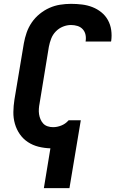

<svg xmlns="http://www.w3.org/2000/svg" viewBox="-20 -763 640 998"><path d="M208 215 242 8Q210 7 180 -0.5Q150 -8 125 -24.5Q100 -41 83 -65.5Q66 -90 57.5 -119.5Q49 -149 49.5 -181Q50 -213 55 -245L104 -538Q109 -566 118.5 -593.5Q128 -621 145 -646Q162 -671 186 -690.5Q210 -710 237 -722Q264 -734 292.5 -738.5Q321 -743 349 -743Q378 -743 406.5 -739.5Q435 -736 460.5 -726Q486 -716 507 -699Q528 -682 541 -658.5Q554 -635 558 -607Q562 -579 558 -550Q558 -549 557.5 -548.5Q557 -548 557 -547H425Q425 -547 425 -547.5Q425 -548 425 -548Q428 -566 424.5 -582.5Q421 -599 410 -611Q399 -623 383 -628Q367 -633 349 -633Q328 -633 307 -624.5Q286 -616 270 -599.5Q254 -583 246 -562Q238 -541 234 -520L186 -227Q183 -212 182 -197.5Q181 -183 183 -169.5Q185 -156 190.5 -143Q196 -130 205 -120.5Q214 -111 227.5 -106.5Q241 -102 256 -102Q277 -102 298.5 -110.5Q320 -119 335 -136L337 -138H400L341 215Z"/></svg>

Font: Iosevka SS04 XBd Ex Obl
Style: Regular
Weight: 800
Width: 7
Italic angle: -9°
Monospace: yes
Designer: Belleve Invis
Foundry: Belleve Invis
Version: Version 19.0.0; ttfautohint (v1.8.4)